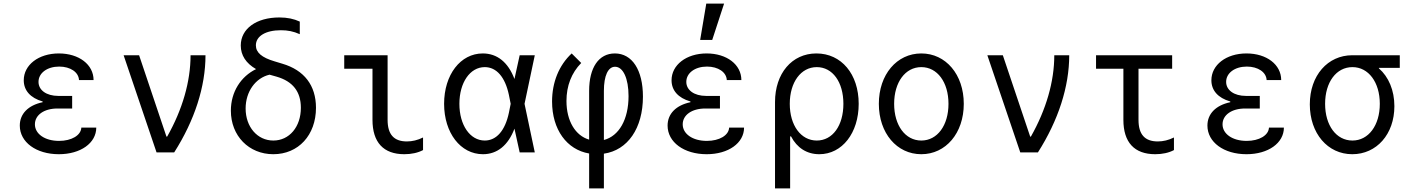

<svg xmlns="http://www.w3.org/2000/svg" viewBox="-20 -847 7840 1067"><path d="M419 -402H500C500 -488 419 -550 307 -550C194 -550 112 -486 112 -401C112 -345 148 -303 217 -283V-279C137 -262 90 -215 90 -149C90 -57 181 10 307 10C428 10 515 -52 515 -138H432C430 -95 378 -64 308 -64C229 -64 174 -103 174 -156C174 -208 225 -244 299 -244H381V-314H304C238 -314 194 -346 194 -392C194 -441 242 -477 309 -477C371 -477 417 -446 419 -402Z M850 0H948C1062 -179 1122 -366 1122 -540H1039C1039 -394 994 -238 909 -88H905L753 -540H667Z M1541 -679C1579 -679 1610 -673 1646 -657V-727C1614 -742 1577 -750 1533 -750C1404 -750 1318 -687 1318 -594C1318 -540 1347 -495 1403 -463C1319 -422 1263 -337 1263 -232C1263 -92 1363 10 1499 10C1638 10 1736 -96 1736 -248C1736 -372 1671 -457 1549 -493L1506 -506C1435 -527 1402 -555 1402 -595C1402 -646 1456 -679 1541 -679ZM1478 -432 1517 -421C1607 -395 1652 -338 1652 -248C1652 -142 1588 -66 1499 -66C1410 -66 1345 -142 1345 -244C1345 -338 1400 -414 1478 -432Z M2134 -540H1893V-465H2050V-181C2050 -56 2111 10 2227 10C2267 10 2303 2 2331 -13V-83C2301 -68 2271 -61 2241 -61C2169 -61 2134 -100 2134 -181Z M2663 -550C2539 -550 2448 -432 2448 -270C2448 -109 2539 10 2664 10C2743 10 2804 -39 2839 -132L2868 0H2952L2895 -270L2952 -540H2868L2839 -408C2804 -501 2743 -550 2663 -550ZM2808 -220C2787 -121 2739 -66 2674 -66C2592 -66 2533 -152 2533 -270C2533 -388 2592 -474 2674 -474C2739 -474 2787 -419 2808 -320L2818 -270Z M3254 -342V-71C3178 -93 3128 -174 3128 -286C3128 -370 3156 -442 3210 -497L3157 -550C3086 -484 3048 -389 3048 -283C3048 -127 3130 -15 3254 6V200H3336V7C3468 -12 3553 -134 3553 -310C3553 -458 3493 -550 3397 -550C3307 -550 3254 -471 3254 -342ZM3336 -69V-342C3336 -426 3359 -476 3398 -476C3443 -476 3473 -411 3473 -313C3473 -183 3420 -91 3336 -69Z M4019 -402H4100C4100 -488 4019 -550 3907 -550C3794 -550 3712 -486 3712 -401C3712 -345 3748 -303 3817 -283V-279C3737 -262 3690 -215 3690 -149C3690 -57 3781 10 3907 10C4028 10 4115 -52 4115 -138H4032C4030 -95 3978 -64 3908 -64C3829 -64 3774 -103 3774 -156C3774 -208 3825 -244 3899 -244H3981V-314H3904C3838 -314 3794 -346 3794 -392C3794 -441 3842 -477 3909 -477C3971 -477 4017 -446 4019 -402ZM4004 -827H3905L3871 -625H3938Z M4376 -89C4409 -26 4463 10 4533 10C4660 10 4752 -108 4752 -270C4752 -435 4656 -550 4517 -550C4381 -550 4287 -439 4287 -280V200H4371V-89ZM4369 -270C4369 -390 4431 -474 4519 -474C4607 -474 4667 -391 4667 -270C4667 -149 4607 -66 4519 -66C4431 -66 4369 -150 4369 -270Z M5100 10C5236 10 5336 -107 5336 -270C5336 -433 5236 -550 5100 -550C4964 -550 4864 -433 4864 -270C4864 -107 4964 10 5100 10ZM5100 -66C5011 -66 4949 -150 4949 -270C4949 -390 5011 -474 5100 -474C5189 -474 5251 -390 5251 -270C5251 -150 5189 -66 5100 -66Z M5650 0H5748C5862 -179 5922 -366 5922 -540H5839C5839 -394 5794 -238 5709 -88H5705L5553 -540H5467Z M6307 -181V-465H6494V-540H6071V-465H6223V-181C6223 -56 6284 10 6400 10C6440 10 6476 2 6504 -13V-83C6474 -68 6444 -61 6414 -61C6342 -61 6307 -100 6307 -181Z M7019 -402H7100C7100 -488 7019 -550 6907 -550C6794 -550 6712 -486 6712 -401C6712 -345 6748 -303 6817 -283V-279C6737 -262 6690 -215 6690 -149C6690 -57 6781 10 6907 10C7028 10 7115 -52 7115 -138H7032C7030 -95 6978 -64 6908 -64C6829 -64 6774 -103 6774 -156C6774 -208 6825 -244 6899 -244H6981V-314H6904C6838 -314 6794 -346 6794 -392C6794 -441 6842 -477 6909 -477C6971 -477 7017 -446 7019 -402Z M7496 -66C7406 -66 7344 -150 7344 -270C7344 -390 7406 -474 7496 -474C7585 -474 7648 -390 7648 -270C7648 -150 7585 -66 7496 -66ZM7495 10C7630 10 7729 -101 7729 -257C7729 -345 7697 -420 7643 -467V-470H7759V-540H7495C7359 -540 7259 -428 7259 -267C7259 -106 7358 10 7495 10Z"/></svg>

Font: CommitMonoNiceRocks
Style: Regular
Weight: 400
Monospace: yes
Designer: Eigil Nikolajsen
Foundry: Eigil Nikolajsen
Version: Version 1.143